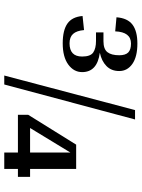

<svg xmlns="http://www.w3.org/2000/svg" viewBox="98 -762 664 900"><g transform="rotate(90 430.0 -312.0)"><path d="M318 -365Q318 -326 282.5 -300Q247 -274 183 -274Q122 -274 90.5 -296Q59 -318 55 -367L121 -374Q124 -339 139 -322.5Q154 -306 183 -306Q245 -306 245 -365Q245 -404 226 -417Q207 -430 172 -430H132V-465H173Q210 -465 224.5 -483.5Q239 -502 239 -539Q239 -568 226 -581Q213 -594 184 -594Q130 -594 127 -520L61 -526Q65 -578 95.5 -601Q126 -624 184 -624Q246 -624 279.5 -600.5Q313 -577 313 -539Q313 -502 289.5 -479Q266 -456 227 -448Q318 -436 318 -365ZM540 -613 376 0H334L496 -613ZM809 -64H772V0H695V-64H518V-112L658 -337H772V-121H809ZM695 -121V-310L580 -121Z"/></g></svg>

Font: Arya
Style: Regular
Weight: 400
Designer: Eduardo Rodriguez Tunni, Modular Infotech
Foundry: Eduardo Rodriguez Tunni, Modular Infotech
Version: Version 1.002